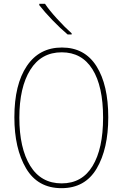

<svg xmlns="http://www.w3.org/2000/svg" viewBox="-20 -972 640 1002"><path d="M55 -360Q55 -531 120 -627.5Q185 -724 303 -724Q422 -724 483.5 -626.5Q545 -529 545 -360Q545 -195 484.5 -92.5Q424 10 301 10Q177 10 116 -93.5Q55 -197 55 -360ZM518 -358Q518 -522 462.5 -610.5Q407 -699 302 -699Q195 -699 138 -607.5Q81 -516 81 -358Q81 -199 137.5 -107Q194 -15 302 -15Q408 -15 463 -105.5Q518 -196 518 -358ZM185 -945V-952H215Q236 -920 277.5 -874.5Q319 -829 354 -798V-792H333Q295 -824 254 -866.5Q213 -909 185 -945Z"/></svg>

Font: Noto Sans Mono UI Thin
Style: Regular
Weight: 250
Monospace: yes
Designer: Monotype Design team
Foundry: Monotype Imaging Inc.
Version: Version 1.000